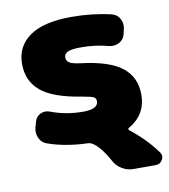

<svg xmlns="http://www.w3.org/2000/svg" viewBox="-78 -597 716 813"><g transform="rotate(-10 280.0 -190.0)"><path d="M554 101Q565 117 555 133.5Q545 150 526 150H430Q405 150 382 136.5Q359 123 347 100Q309 31 275 13Q268 9 258 9Q165 6 90 -20Q67 -27 56.5 -49Q46 -71 52 -95L59 -119Q64 -140 83.5 -149.5Q103 -159 124 -151Q189 -126 263 -126Q328 -126 328 -160Q328 -173 318 -178Q308 -183 268 -190Q147 -209 95 -252.5Q43 -296 43 -370Q43 -445 103 -487.5Q163 -530 283 -530Q373 -530 453 -511Q476 -506 487.5 -485Q499 -464 493 -440L488 -418Q482 -396 461.5 -385.5Q441 -375 418 -381Q362 -396 303 -396Q260 -396 244 -388.5Q228 -381 228 -365Q228 -350 241 -342Q254 -334 288 -330Q411 -315 464.5 -272Q518 -229 518 -155Q518 -69 442 -25Q435 -21 441 -15Q508 37 554 101Z"/></g></svg>

Font: Rounded Mplus 1c Black
Style: Regular
Weight: 900
Version: Version 1.059.20150529